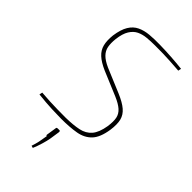

<svg xmlns="http://www.w3.org/2000/svg" viewBox="-283 -786 1119 1119"><g transform="rotate(45 276.5 -226.5)"><path d="M329 -701Q378 -700 424.5 -697Q471 -694 515 -689L511 -670Q467 -673 436.5 -675Q406 -677 377.5 -677.5Q349 -678 311 -678Q277 -678 245.5 -675Q214 -672 189 -660Q164 -648 146.5 -620Q129 -592 123 -542Q119 -505 124 -478.5Q129 -452 149 -431.5Q169 -411 209 -393L359 -330Q411 -308 438.5 -284.5Q466 -261 474 -229Q482 -197 475 -147Q464 -74 432 -40.5Q400 -7 348.5 2Q297 11 227 11Q199 11 149.5 9Q100 7 37 0L41 -19Q78 -16 110 -14.5Q142 -13 174 -12.5Q206 -12 241 -12Q303 -13 345.5 -22Q388 -31 413.5 -60.5Q439 -90 449 -151Q455 -194 449.5 -220.5Q444 -247 422 -266.5Q400 -286 358 -304L208 -367Q160 -388 134 -412Q108 -436 100 -468Q92 -500 97 -546Q105 -602 124.5 -634Q144 -666 174.5 -680.5Q205 -695 244 -698.5Q283 -702 329 -701ZM266 65Q270 65 271.5 67Q273 69 273 75L264 135Q260 159 250.5 190.5Q241 222 230 248L216 244Q225 217 229.5 196Q234 175 239 142Q236 142 234.5 139.5Q233 137 234 133L243 75Q243 69 245.5 67Q248 65 255 65Z"/></g></svg>

Font: Exo 2 Thin
Style: Italic
Weight: 250
Italic angle: -8°
Designer: Natanael Gama
Foundry: Natanael Gama
Version: Version 2.010